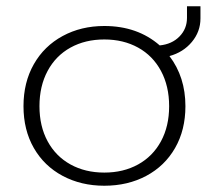

<svg xmlns="http://www.w3.org/2000/svg" viewBox="-20 -578 685 613"><path d="M55 -239Q55 -315 88 -373Q121 -431 180 -463Q239 -495 313 -495Q419 -495 490 -433Q529 -437 553 -461.5Q577 -486 577 -521V-558H620V-519Q620 -477 592.5 -444Q565 -411 521 -399Q572 -332 572 -239Q572 -163 539 -105.5Q506 -48 447 -16.5Q388 15 313 15Q239 15 180 -16.5Q121 -48 88 -105.5Q55 -163 55 -239ZM520 -239Q520 -303 494 -351.5Q468 -400 421 -426Q374 -452 313 -452Q252 -452 205 -426Q158 -400 132 -351.5Q106 -303 106 -239Q106 -175 132 -127Q158 -79 205 -53Q252 -27 313 -27Q374 -27 421 -53Q468 -79 494 -127Q520 -175 520 -239Z"/></svg>

Font: Prompt ExtraLight
Style: Regular
Weight: 275
Designer: Katatrad Team
Foundry: CadsonDemak
Version: Version 1.001